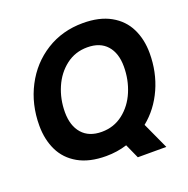

<svg xmlns="http://www.w3.org/2000/svg" viewBox="-149 -919 1122 1146"><g transform="rotate(-20 412.5 -345.5)"><path d="M637 -81 714 87H533L492 -4Q429 16 359 16Q253 16 182.5 -24Q112 -64 78.5 -133.5Q45 -203 45 -291Q45 -426 103 -537.5Q161 -649 264 -713.5Q367 -778 498 -778Q603 -778 673.5 -738.5Q744 -699 778 -630Q812 -561 812 -473Q812 -353 766 -250.5Q720 -148 637 -81ZM384 -129Q461 -129 519.5 -174.5Q578 -220 609 -293.5Q640 -367 640 -451Q640 -536 597 -584.5Q554 -633 473 -633Q396 -633 337.5 -588Q279 -543 247.5 -470Q216 -397 216 -314Q216 -228 259.5 -178.5Q303 -129 384 -129Z"/></g></svg>

Font: Open Sauce One ExtraBold Italic
Style: Regular
Weight: 800
Italic angle: -10°
Designer: Alfredo Marco Pradil
Foundry: Creative Sauce Fz LLC
Version: Version 1.477